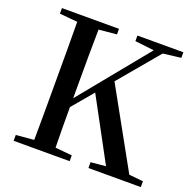

<svg xmlns="http://www.w3.org/2000/svg" viewBox="-129 -867 1009 999"><g transform="rotate(20 376.0 -367.5)"><path d="M566.9 0H461.9V-32.2L544.9 -40L360.8 -380.9L263.2 -265.1Q263.2 -216.3 263.4 -159.4Q263.7 -102.5 265.1 -41L357.9 -32.2V0H47.9V-32.2L147 -41Q147.9 -115.2 147.9 -190.7Q147.9 -266.1 147.9 -341.8V-393.1Q147.9 -469.7 147.9 -544.9Q147.9 -620.1 147 -694.8L47.9 -704.1V-734.9H363.8V-704.1L265.1 -694.8Q263.7 -620.6 263.4 -544.7Q263.2 -468.8 263.2 -393.1V-314L571.8 -691.9L465.8 -704.1V-734.9H720.2V-704.1L621.1 -691.9L435.1 -470.2L673.8 -40L752 -32.2V0Z"/></g></svg>

Font: Source Han Serif TW SemiBold
Style: Regular
Weight: 600
Designer: Ryoko NISHIZUKA Ë•øÂ°öÊ∂ºÂ≠ê (kana & ideographs); Frank Grie√ühammer (Latin, Greek & Cyrillic); Wenlong ZHANG Âº†ÊñáÈæô 
Foundry: Adobe
Version: Version 2.003;hotconv 1.1.1;makeotfexe 2.6.0